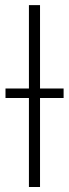

<svg xmlns="http://www.w3.org/2000/svg" viewBox="-20 -748 276 768"><path d="M140.1 -727.5H95.7V-394H2V-356H95.7V0H140.1V-356H234.4V-394H140.1Z"/></svg>

Font: Raveo Display Display ExLight
Style: Regular
Weight: 200
Designer: Jakub Foglar, Rasmus Andersson (Inter)
Foundry: Jakubfoglar.com
Version: Version 1.100;Glyphs 3.2.3 (3260)